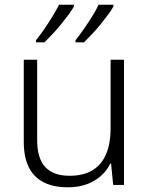

<svg xmlns="http://www.w3.org/2000/svg" viewBox="-20 -786 636 816"><path d="M507 -532V0H461L452 -91H449Q435 -62 409.5 -39Q384 -16 349 -3Q314 10 268 10Q207 10 165 -11.5Q123 -33 102 -76Q81 -119 81 -184V-532H138V-189Q138 -113 172.5 -76Q207 -39 275 -39Q334 -39 372.5 -62Q411 -85 430.5 -130Q450 -175 450 -242V-532ZM462 -758Q453 -742 438.5 -722.5Q424 -703 406.5 -681.5Q389 -660 371 -641Q353 -622 337 -606H301V-615Q317 -635 335.5 -661.5Q354 -688 371.5 -716Q389 -744 399 -766H462ZM294 -758Q285 -742 270.5 -722.5Q256 -703 238.5 -681.5Q221 -660 203 -641Q185 -622 169 -606H133V-615Q149 -635 167.5 -661.5Q186 -688 203 -716Q220 -744 231 -766H294Z"/></svg>

Font: Noto Sans Hebrew Light
Style: Regular
Weight: 300
Designer: Monotype Design Team
Foundry: Monotype Imaging Inc.
Version: Version 2.003